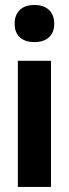

<svg xmlns="http://www.w3.org/2000/svg" viewBox="-20 -741 273 761"><path d="M50.8 -500H182.1V0H50.8ZM38.1 -645V-647.9Q38.1 -681.6 58.3 -701.4Q78.6 -721.2 116.2 -721.2Q153.3 -721.2 174.1 -701.7Q194.8 -682.1 194.8 -647.9V-645Q194.8 -612.3 174.3 -593.3Q153.8 -574.2 116.2 -574.2Q79.1 -574.2 58.6 -593.3Q38.1 -612.3 38.1 -645Z"/></svg>

Font: LT Wave Text Bold
Style: Regular
Weight: 700
Designer: Daniel Lyons
Version: Version 2.5 (Glyphs App)